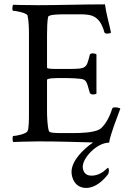

<svg xmlns="http://www.w3.org/2000/svg" viewBox="-20 -665 611 903"><path d="M158.2 -640.6C92.8 -640.6 42 -642.6 42 -642.6C40 -640.6 38.1 -632.8 38.1 -626C38.1 -619.1 40 -614.3 42 -614.3C53.7 -614.3 104.5 -604.5 109.4 -592.8C115.2 -570.3 116.2 -526.4 116.2 -508.8V-139.6C116.2 -103.5 116.2 -59.6 109.4 -47.9C101.6 -34.2 53.7 -25.4 42 -25.4C40 -25.4 39.1 -18.6 39.1 -12.7C39.1 -3.9 41 2 42 2.9C42 2.9 114.3 0 160.2 0C260.7 0 327.1 2.9 418 4.9C368.2 39.1 316.4 92.8 316.4 143.6C316.4 169.9 331.1 218.8 385.7 218.8C429.7 218.8 466.8 182.6 488.3 154.3C491.2 150.4 492.2 141.6 492.2 136.7C492.2 128.9 489.3 124 488.3 124C482.4 124 459 161.1 409.2 161.1C376 161.1 369.1 133.8 369.1 119.1C369.1 77.1 435.5 5.9 493.2 5.9C500 -37.1 527.3 -101.6 545.9 -154.3C543 -157.2 531.2 -160.2 521.5 -160.2C514.6 -160.2 508.8 -158.2 507.8 -154.3C492.2 -102.5 464.8 -65.4 446.3 -55.7C418 -41 360.4 -39.1 323.2 -39.1H276.4C235.4 -39.1 212.9 -40 210 -48.8C203.1 -68.4 201.2 -119.1 201.2 -137.7V-289.1C201.2 -297.9 244.1 -297.9 271.5 -297.9C308.6 -297.9 364.3 -296.9 375 -290C383.8 -284.2 387.7 -284.2 402.3 -228.5C404.3 -223.6 411.1 -220.7 418 -220.7C424.8 -220.7 431.6 -222.7 433.6 -224.6V-409.2C430.7 -412.1 423.8 -414.1 417 -414.1C410.2 -414.1 403.3 -412.1 402.3 -407.2C385.7 -342.8 388.7 -340.8 294.9 -340.8H243.2C221.7 -340.8 201.2 -341.8 201.2 -346.7V-502.9C201.2 -525.4 202.1 -566.4 206.1 -585C208 -596.7 252 -597.7 292 -597.7H357.4C409.2 -597.7 449.2 -591.8 470.7 -513.7C471.7 -508.8 477.5 -506.8 484.4 -506.8C491.2 -506.8 499 -508.8 502 -511.7C493.2 -555.7 480.5 -595.7 473.6 -644.5C367.2 -644.5 249 -640.6 158.2 -640.6Z"/></svg>

Font: Crimson
Style: Roman
Weight: 400
Version: Version 0.2